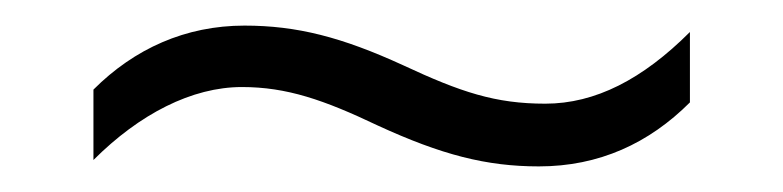

<svg xmlns="http://www.w3.org/2000/svg" viewBox="-20 -428 612 150"><path d="M275 -330C325 -307 360 -298 401 -298C448 -298 487 -316 519 -348V-403C482 -366 445 -347 406 -347C367 -347 340 -356 295 -377C247 -399 212 -408 171 -408C125 -408 85 -390 53 -358V-303C89 -339 130 -360 169 -360C204 -360 233 -350 275 -330Z"/></svg>

Font: Noto Sans Malayalam Light
Style: Regular
Weight: 300
Designer: Jelle Bosma - Monotype Design Team
Foundry: Monotype Imaging Inc.
Version: Version 2.104